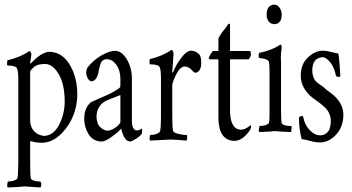

<svg xmlns="http://www.w3.org/2000/svg" viewBox="-20 -649 1567 855"><path d="M110.8 -421.9Q119.1 -418.5 119.6 -405.8L114.3 -367.7Q114.7 -365.2 115.2 -364.7L117.2 -366.7Q165 -417 199.7 -418.5Q260.3 -417 294.4 -354Q323.7 -300.8 324.2 -230Q324.2 -157.7 287.6 -97.2Q234.4 -14.6 168 -13.2H166Q137.2 -13.7 115.7 -21Q113.8 -15.1 114.3 -9.8V79.6Q114.3 136.7 117.7 146.5Q121.1 156.2 152.8 159.2H159.7Q165 166.5 163.6 175.5Q162.1 184.6 159.7 186Q96.2 181.2 90.8 181.2H87.9Q79.6 183.1 14.6 186Q10.7 180.7 12.7 170.9L14.6 159.2Q36.1 158.7 46.1 153.6Q56.2 148.4 57.1 146.5Q60.5 133.3 60.5 106.4L61.5 79.6V-294.9Q61.5 -333.5 55.4 -345.2Q49.3 -356.9 12.7 -357.4Q10.7 -362.3 11.7 -369.4Q12.7 -376.5 12.7 -380.4Q71.3 -394 110.8 -421.9ZM231.4 -334Q207.5 -365.2 177.2 -364.3Q177.2 -364.3 176.3 -363.8Q146 -363.8 130.6 -350.1Q115.2 -336.4 114.3 -330.6V-111.3Q115.2 -73.2 146 -53.2Q164.1 -44.4 176.3 -43.9Q218.8 -45.4 243.4 -93.8Q268.1 -142.1 268.1 -196.8Q268.1 -286.6 231.4 -334Z M409.7 -130.9Q410.2 -97.7 426.8 -82.5Q442.9 -67.4 459.5 -66.9Q459.5 -66.9 460 -67.4Q477.5 -67.4 502.4 -86.9Q516.1 -100.6 516.1 -104.5V-225.6Q460 -204.1 452.1 -200.2Q411.6 -179.2 409.7 -130.9ZM368.7 -347.2Q394.5 -380.4 431.2 -401.9Q467.3 -422.9 493.7 -422.9Q494.6 -422.4 495.6 -422.4Q522.9 -421.4 545.2 -384Q567.4 -346.7 567.4 -296.9V-109.9Q568.4 -68.8 589.4 -67.9Q601.6 -68.8 611.3 -77.1Q613.3 -75.2 613 -66.7Q612.8 -58.1 611.3 -52.7Q599.6 -39.1 582 -28.8Q564.5 -18.6 560.1 -18.6Q541 -20.5 531.2 -41.7Q521.5 -63 520 -77.1Q511.2 -64.5 480.2 -41.7Q449.2 -19 432.6 -18.6Q394.5 -19.5 374.5 -51.3Q355 -83 355 -120.6Q355 -159.7 374.5 -183.1Q381.3 -191.9 386.5 -194.6Q391.6 -197.3 409.7 -205.1Q467.3 -229 490.2 -242.9Q513.2 -256.8 515.1 -261.2Q516.1 -265.6 516.1 -274.9V-299.8Q515.6 -336.4 497.8 -360.8Q480 -385.3 455.6 -385.3Q431.2 -385.3 425.3 -356.4Q421.9 -347.7 419.4 -332Q412.6 -290 387.7 -286.6Q374 -288.6 366.7 -309.1Q363.8 -317.4 363.8 -326.7Q363.8 -336.9 368.7 -347.2Z M744.1 -427.2Q749 -425.3 750 -420.9Q751 -416.5 752.9 -411.1L747.1 -328.6L750 -324.7Q761.2 -356.9 786.1 -390.1Q811 -423.3 831.1 -423.3H831.5Q851.6 -422.9 868.2 -405.8Q876 -396.5 876 -369.1Q876 -330.6 851.1 -324.7Q844.2 -326.2 838.4 -332Q823.2 -352.1 802.2 -353Q782.2 -351.1 766.1 -320.3Q750 -289.6 747.1 -270.5V-130.9Q747.1 -77.1 751.2 -65.4Q755.4 -53.7 800.3 -48.3H811Q814.9 -43 813.5 -34.2L811 -22.9Q753.4 -27.8 738.5 -27.6Q723.6 -27.3 648.9 -22.9Q645 -28.3 646 -36.6L648.9 -48.3Q669.4 -48.3 680.4 -54.2Q691.4 -60.1 692.9 -64.5Q696.3 -78.1 696.3 -102.5L696.8 -127.4V-300.3Q696.8 -338.9 690.7 -350.6Q684.6 -362.3 647 -362.8Q646 -366.2 646 -375.2Q646 -384.3 647 -385.7Q703.6 -398.9 744.1 -427.2Z M1024.4 -21.5Q955.1 -23.4 952.6 -119.6V-384.8H913.1Q907.7 -390.1 909.9 -392.8Q912.1 -395.5 912.1 -397Q913.6 -398.4 915 -402.8Q916 -405.8 918 -408.7L924.3 -417Q925.8 -418.9 927.2 -421.9H952.6V-478.5Q964.4 -500.5 973.9 -511.5Q983.4 -522.5 984.9 -524.9Q986.3 -527.3 987.3 -529.1Q988.3 -530.8 989.7 -532.2Q991.2 -533.7 992.2 -535.2Q993.2 -536.6 995.1 -540.5Q995.1 -540.5 998 -542.5Q1003.9 -545.4 1004.4 -539.6V-421.9H1093.3Q1097.7 -418 1097.4 -407.7Q1097.2 -397.5 1087.9 -384.8H1004.4V-146.5Q1008.8 -73.7 1051.3 -71.3Q1073.2 -71.3 1095.2 -91.3Q1100.6 -85 1095.2 -74.7V-73.7L1094.2 -71.3Q1061.5 -22.5 1024.4 -21.5Z M1167.5 -588.4Q1168.9 -624.5 1200.2 -628.9Q1220.2 -627.4 1229 -607.4Q1233.9 -599.6 1234.4 -581.5Q1234.4 -579.6 1233.9 -577.6Q1233.4 -557.6 1222.2 -548.8Q1210.9 -540 1200.2 -541.5Q1179.7 -543 1172.4 -560.5Q1166.5 -570.8 1167.5 -583.5ZM1230.5 -391.6 1231.4 -377.9V-166.5Q1231.4 -115.2 1234.4 -100.6Q1239.7 -89.8 1268.1 -87.9H1276.9Q1280.3 -83 1278.3 -76.2Q1276.4 -66.9 1276.9 -61L1252.4 -62L1225.1 -63.5L1214.4 -64.5H1210.9Q1209.5 -64.5 1205.6 -65.4Q1197.3 -63.5 1135.3 -61Q1130.4 -67.9 1132.8 -75Q1135.3 -82 1135.3 -87.9Q1166.5 -88.4 1177.2 -100.6Q1180.7 -111.8 1180.2 -138.7V-329.1Q1180.2 -364.7 1177.2 -374.5Q1170.4 -388.2 1134.3 -390.6Q1128.4 -399.4 1134.3 -413.6Q1188.5 -423.8 1229 -450.7Q1234.4 -448.7 1234.4 -436Q1230.5 -410.6 1230.5 -391.6Z M1419.4 -394.5Q1371.1 -392.6 1370.6 -336.4Q1371.1 -294.4 1398.4 -276.9Q1407.7 -270 1417.7 -263.2Q1427.7 -256.3 1430.7 -251.5Q1432.1 -250.5 1457.5 -231.4Q1509.3 -190.9 1509 -137.7Q1508.8 -84.5 1476.8 -49.6Q1444.8 -14.6 1403.8 -14.6Q1382.3 -15.1 1362.8 -21Q1343.3 -26.9 1323.2 -29.8Q1311.5 -75.7 1311.5 -117.2V-127Q1323.7 -135.7 1329.6 -130.9Q1335.9 -94.2 1358.9 -69.8Q1380.9 -46.4 1405.8 -46.4Q1406.2 -46.4 1406.7 -46.4Q1432.6 -46.9 1446.8 -71.8Q1452.6 -91.3 1453.1 -104V-109.9Q1453.1 -147 1424.8 -172.4Q1418.5 -179.2 1396.5 -195.8Q1374.5 -212.4 1370.6 -214.4Q1321.3 -254.9 1319.3 -308.1V-313Q1319.8 -363.8 1351.1 -393.3Q1382.3 -422.9 1418.5 -423.3Q1434.6 -422.9 1454.1 -417.7Q1473.6 -412.6 1486.8 -410.6Q1493.2 -366.7 1495.6 -310.1Q1491.7 -302.2 1476.6 -310.1Q1468.3 -349.6 1451.2 -371.1Q1433.6 -391.6 1419.4 -394.5Z"/></svg>

Font: AMoshref-Thulth
Style: Regular
Weight: 400
Designer: Ali Moshref
Foundry: Ali Moshref
Version: Version 0.1